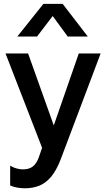

<svg xmlns="http://www.w3.org/2000/svg" viewBox="-20 -780 566 1024"><path d="M113.3 224.2Q93.3 224.2 73.7 220.9Q54 217.6 34.2 209.4V103.5Q49.8 113.4 68.2 118.4Q86.7 123.4 101.4 123.4Q136.1 123.4 156.3 107Q176.4 90.6 188.1 56L204.4 8L9.4 -495H129.8L266.8 -111.1L400.2 -495H516.8L303.1 71.4Q279.9 130.8 251.4 164.1Q222.8 197.3 188.4 210.8Q153.9 224.2 113.3 224.2ZM72.2 -585 211.6 -759.5H314.1L448.4 -585H341.2L261.1 -694.6L177.4 -585Z"/></svg>

Font: Geologica-Sharp
Style: Regular
Weight: 100
Designer: Sindre Bremnes, Frode Helland
Foundry: Monokrom Skriftforlag AS
Version: Version 1.010;gftools[0.9.28]